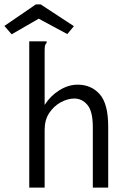

<svg xmlns="http://www.w3.org/2000/svg" viewBox="-60 -853 580 873"><path d="M73 -665H152V-658Q146 -652 144.5 -645Q143 -638 143 -621V-376Q170 -418 210.5 -443Q251 -468 293 -468Q355 -468 393.5 -424.5Q432 -381 432 -277V0H362V-275Q362 -347 337.5 -376Q313 -405 278 -405Q248 -405 216.5 -388Q185 -371 164 -339.5Q143 -308 143 -263V0H73ZM-7 -697 -40 -735 103 -833H125L276 -734L246 -698L116 -768Z"/></svg>

Font: Inconsolata Nerd Font Mono
Style: Regular
Weight: 400
Monospace: yes
Designer: Raph Levien, Cyreal, Brenton Simpson
Foundry: Raph Levien, Cyreal, Google
Version: Version 3.000; ttfautohint (v1.8.3);Nerd Fonts 3.0.2